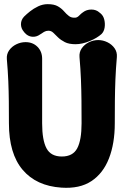

<svg xmlns="http://www.w3.org/2000/svg" viewBox="-20 -885 618 925"><path d="M103 -682Q138 -682 160.5 -659.5Q183 -637 183 -602Q183 -544 183 -495Q183 -446 183 -397.5Q183 -349 183 -291Q183 -210 204 -170.5Q225 -131 278 -131Q331 -131 352 -170.5Q373 -210 373 -291Q373 -349 372.5 -400Q372 -451 370 -501.5Q368 -552 363 -610Q361 -634 374 -652.5Q387 -671 408.5 -681.5Q430 -692 453 -692Q476 -692 497.5 -681.5Q519 -671 532 -652.5Q545 -634 543 -610Q538 -552 536 -501.5Q534 -451 533.5 -400Q533 -349 533 -291Q533 -194 505 -122Q477 -50 420.5 -12.5Q364 25 276 19Q155 11 89 -67Q23 -145 23 -291Q23 -349 22.5 -397Q22 -445 20 -493.5Q18 -542 13 -600Q11 -624 24 -642.5Q37 -661 58.5 -671.5Q80 -682 103 -682ZM95 -732Q81 -748 81 -768.5Q81 -789 96 -805Q108 -817 125 -830.5Q142 -844 164 -854.5Q186 -865 210 -865Q241 -865 259 -854.5Q277 -844 288.5 -830.5Q300 -817 312.5 -807.5Q325 -798 344 -800Q353 -801 362 -810.5Q371 -820 380 -826Q397 -839 420.5 -839Q444 -839 460 -824L465 -820Q478 -809 482.5 -790Q487 -771 484 -752Q481 -733 469 -721Q448 -702 412 -687Q376 -672 344 -672Q312 -672 292.5 -682Q273 -692 260 -704.5Q247 -717 237 -727Q227 -737 213 -737Q202 -737 192.5 -731.5Q183 -726 173 -719Q155 -706 134.5 -708Q114 -710 99 -727Z"/></svg>

Font: Winky Sans
Style: Bold
Weight: 700
Designer: Simon Atzbach
Foundry: typofactur
Version: Version 1.205